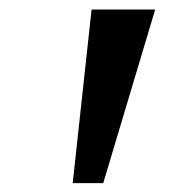

<svg xmlns="http://www.w3.org/2000/svg" viewBox="-20 -854 377 412"><path d="M313 -833.5 201.5 -461H136L176.5 -833.5Z"/></svg>

Font: Merriweather Light 18pt ExtraBold
Style: Italic
Weight: 800
Italic angle: -7.8°
Version: Version 2.101